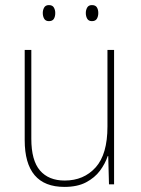

<svg xmlns="http://www.w3.org/2000/svg" viewBox="-20 -724 553 754"><path d="M428 -528V0H408L405 -111H403Q393 -81 372.5 -53.5Q352 -26 318 -8Q284 10 233 10Q77 10 77 -174V-528H103V-179Q103 -94 137 -54.5Q171 -15 234 -15Q309 -15 355.5 -66.5Q402 -118 402 -227V-528ZM148 -673Q148 -685 153.5 -694.5Q159 -704 172 -704Q186 -704 191.5 -694.5Q197 -685 197 -673Q197 -659 191.5 -650Q186 -641 172 -641Q159 -641 153.5 -650.5Q148 -660 148 -673ZM317 -673Q317 -685 322.5 -694.5Q328 -704 341 -704Q355 -704 360.5 -695Q366 -686 366 -673Q366 -660 360.5 -650.5Q355 -641 341 -641Q328 -641 322.5 -650.5Q317 -660 317 -673Z"/></svg>

Font: Noto Sans Myanmar SemiCondensed Thin
Style: Regular
Weight: 100
Width: 4
Designer: Monotype Design Team
Foundry: Monotype Imaging Inc.
Version: Version 2.107; ttfautohint (v1.8.4.7-5d5b)